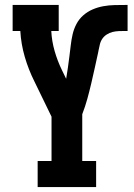

<svg xmlns="http://www.w3.org/2000/svg" viewBox="-20 -755 540 775"><path d="M132 0V-105H188V-284L119 -426Q95 -474 80 -525.5Q65 -577 62 -630H31V-735H217V-630H187Q189 -589 200.5 -549Q212 -509 230 -472L247 -437Q251 -459 254 -481.5Q257 -504 260 -526.5Q263 -549 265.5 -571.5Q268 -594 273 -616Q278 -638 288.5 -658Q299 -678 316 -693Q333 -708 354 -717Q375 -726 397.5 -730Q420 -734 442.5 -734.5Q465 -735 488 -735H495V-630H486Q473 -630 460 -629.5Q447 -629 434.5 -626Q422 -623 410.5 -615.5Q399 -608 392 -597Q385 -586 382.5 -573Q380 -560 377 -548V-547Q370 -515 363 -483Q356 -451 348.5 -419Q341 -387 332.5 -356Q324 -325 312 -294V-105H368V0Z"/></svg>

Font: Iosevka Curly Slab Extrabold
Style: Regular
Weight: 800
Monospace: yes
Designer: Belleve Invis
Foundry: Belleve Invis
Version: Version 22.1.2; ttfautohint (v1.8.4)